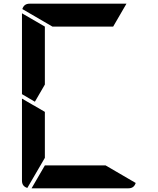

<svg xmlns="http://www.w3.org/2000/svg" viewBox="-20 -1020 856 1040"><path d="M169 -469 99 -510V-948L223 -876V-698V-590V-562ZM223 -165 128 -2Q99 -11 99 -41V-486L159 -451L165 -448L223 -414V-384V-302ZM264 -876 101 -971Q110 -1000 140 -1000H346H470H665L593 -876H554H470H346ZM552 -124 715 -29Q706 0 676 0H470H346H151L223 -124H262H346H470Z"/></svg>

Font: DSEG14 Modern
Style: Bold
Weight: 700
Designer: Keshikan(Twitter:@keshinomi_88pro)
Version: Version 0.46